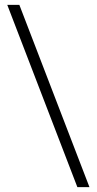

<svg xmlns="http://www.w3.org/2000/svg" viewBox="-20 -603 400 794"><path d="M300 171 10 -583H60L350 171Z"/></svg>

Font: Rokkitt Light
Style: Regular
Weight: 300
Version: Version 3.103